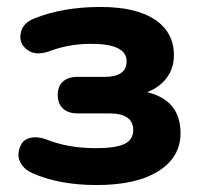

<svg xmlns="http://www.w3.org/2000/svg" viewBox="-20 -521 573 552"><path d="M258 11Q152 11 76 -22Q55 -30 43.5 -46Q32 -62 33 -78Q34 -94 42 -107.5Q50 -121 68.5 -125Q87 -129 111 -121Q175 -95 255 -95Q312 -95 337.5 -107Q363 -119 363 -147Q363 -195 294 -195H203Q176 -195 161 -209Q146 -223 146 -248Q146 -273 161 -286.5Q176 -300 203 -300H281Q344 -300 344 -345Q344 -395 242 -395Q177 -395 120 -373Q82 -360 58 -378Q34 -396 39.5 -425.5Q45 -455 79 -468Q161 -501 269 -501Q371 -501 425.5 -464.5Q480 -428 480 -362Q480 -325 459.5 -297.5Q439 -270 403 -256Q499 -233 499 -138Q499 -69 435.5 -29Q372 11 258 11Z"/></svg>

Font: Nunito ExtraBold
Style: Regular
Weight: 800
Designer: Vernon Adams
Foundry: Vernon Adams
Version: Version 3.602